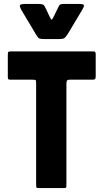

<svg xmlns="http://www.w3.org/2000/svg" viewBox="-20 -963 530 983"><path d="M259 -886 273 -915Q281 -932 285 -937.5Q289 -943 314 -943H381Q410 -943 410 -935Q410 -927 400 -911L327 -789Q317 -774 310.5 -768.5Q304 -763 279 -763H208Q190 -763 183 -765.5Q176 -768 172 -774.5Q168 -781 161 -792L90 -911Q80 -928 82 -935.5Q84 -943 114 -943H168Q188 -943 196 -941Q204 -939 207.5 -932.5Q211 -926 218 -912L232 -882Q242 -860 245.5 -862.5Q249 -865 259 -886ZM20 -570V-681Q20 -695 23 -697.5Q26 -700 39 -700H454Q465 -700 467.5 -697Q470 -694 470 -683V-575Q470 -563 467.5 -559Q465 -555 452 -555H338Q325 -555 322.5 -549.5Q320 -544 320 -533V-13Q320 -5 318 -2.5Q316 0 308 0H177Q169 0 167 -3Q165 -6 165 -13V-535Q165 -550 162.5 -552.5Q160 -555 145 -555H37Q26 -555 23 -557Q20 -559 20 -570Z"/></svg>

Font: Railroad Gothic CC
Style: Bold
Weight: 700
Designer: indestructible type*
Foundry: Cowboy Collective
Version: Version 1.000